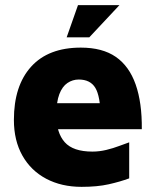

<svg xmlns="http://www.w3.org/2000/svg" viewBox="-20 -711 605 746"><path d="M297 15Q219 15 159.5 -16.5Q100 -48 67 -106.5Q34 -165 34 -245Q34 -378 101 -452Q168 -526 294 -526Q378 -526 430 -490Q482 -454 507 -383Q532 -312 531 -209H149L129 -310H391L371 -256Q370 -337 350.5 -369.5Q331 -402 286 -402Q262 -402 242 -388.5Q222 -375 210.5 -345Q199 -315 199 -264Q199 -195 231.5 -158.5Q264 -122 339 -122Q366 -122 393 -128.5Q420 -135 443.5 -144Q467 -153 482 -158V-18Q447 -5 402.5 5Q358 15 297 15ZM239 -566 283 -691H444L327 -566Z"/></svg>

Font: Maven Pro ExtraBold
Style: Regular
Weight: 800
Designer: Joe Prince
Foundry: Joe Prince
Version: Version 2.100